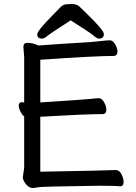

<svg xmlns="http://www.w3.org/2000/svg" viewBox="-20 -918 678 954"><path d="M142.1 16.1Q124 16.1 108.6 -3.4Q93.3 -22.9 93.3 -37.1L100.1 -84V-339.8Q90.3 -346.2 81.8 -363.5Q73.2 -380.9 73.2 -393.1Q73.2 -410.2 89.4 -410.2L100.1 -408.2V-633.8L96.2 -685.1Q96.2 -705.1 116.2 -705.1Q144 -705.1 170.4 -691.9Q265.1 -699.2 430.2 -709Q462.4 -711.9 488.3 -714.8Q514.2 -717.8 526.4 -717.8Q540 -717.8 551.8 -698.5Q563.5 -679.2 563.5 -662.1Q563.5 -640.1 544.4 -640.1Q456.1 -640.1 180.2 -621.1V-409.2Q397.5 -422.9 433.1 -426.8Q459.5 -430.2 471.2 -430.2Q485.4 -430.2 496.8 -410.6Q508.3 -391.1 508.3 -373Q508.3 -351.1 489.3 -351.1Q404.3 -351.1 180.2 -337.9V-64.9Q523.4 -70.8 555.2 -73.2Q573.2 -73.2 583.7 -52Q594.2 -30.8 594.2 -14.2Q594.2 7.8 576.2 7.8Q552.2 4.9 473.1 4.9Q179.2 8.8 168.2 12.5Q157.2 16.1 142.1 16.1ZM472.2 -726.1Q462.4 -726.1 443.8 -741.9Q425.3 -757.8 331.1 -816.9Q234.4 -754.9 216.8 -740.5Q199.2 -726.1 189.5 -726.1Q165 -726.1 165 -748Q165 -765.1 248 -849.1Q268.1 -870.1 280.3 -882.1Q292.5 -894 304 -896Q315.4 -897.9 338.4 -897.9Q362.3 -897.9 375.2 -885Q388.2 -872.1 408.2 -853Q496.1 -768.1 496.1 -749Q496.1 -726.1 472.2 -726.1Z"/></svg>

Font: LXGW WenKai GB Screen
Style: Regular
Weight: 400
Designer: LXGW / Fontworks Inc.
Foundry: LXGW / Fontworks Inc.
Version: Version 1.321;February 19, 2024;FontCreator 14.0.0.2901 64-b